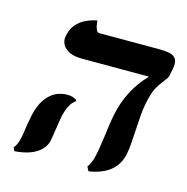

<svg xmlns="http://www.w3.org/2000/svg" viewBox="-90 -650 730 751"><g transform="rotate(15 275.0 -274.5)"><path d="M480 -297Q475 -271 473.5 -245Q472 -219 470 -193Q468 -165 466.5 -138Q465 -111 460 -88Q442 -2 333 15L324 -2Q331 -12 336.5 -24.5Q342 -37 345 -53Q349 -68 352 -91Q355 -114 359 -138Q365 -190 372 -224Q394 -331 466 -404H195Q154 -404 131.5 -420.5Q109 -437 109 -463Q109 -467 109.5 -470Q110 -473 111 -477Q117 -505 133 -522.5Q149 -540 168 -549Q187 -558 200.5 -561Q214 -564 214 -564Q215 -546 220 -532Q225 -518 233 -518H477Q520 -518 535 -508Q550 -498 550 -478Q550 -473 549.5 -467.5Q549 -462 548 -457L543 -433Q542 -423 535.5 -414.5Q529 -406 521 -395Q511 -383 500.5 -363.5Q490 -344 480 -297ZM175 -161Q174 -154 171.5 -140Q169 -126 167 -111Q165 -96 162.5 -82Q160 -68 159 -62Q152 -31 120 -10.5Q88 10 32 14L26 -1Q32 -6 37.5 -18.5Q43 -31 45 -44Q47 -51 49 -64Q51 -77 53 -92Q55 -106 58 -119.5Q61 -133 62 -140Q73 -192 102.5 -222.5Q132 -253 178 -253Q198 -253 215 -242L213 -235Q200 -228 190 -207.5Q180 -187 175 -161Z"/></g></svg>

Font: Libertinus Serif SemiBold
Style: Italic
Weight: 600
Italic angle: -11.5°
Designer: Philipp H. Poll, Khaled Hosny
Foundry: Caleb Maclennan
Version: Version 7.051;RELEASE